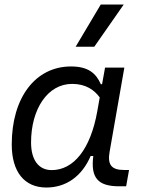

<svg xmlns="http://www.w3.org/2000/svg" viewBox="-20 -815 626 845"><path d="M429.2 -444.3H423.8C402.8 -492.2 368.7 -522.5 292.5 -522.5C135.7 -522.5 31.7 -385.3 31.7 -179.2C31.7 -59.1 86.9 10.3 184.1 10.3C271.5 10.3 340.8 -39.6 378.9 -128.4H390.6C378.4 -32.7 410.6 4.9 504.4 4.9H535.2L547.9 -66.9H525.9C469.2 -66.9 452.6 -91.3 462.4 -147L527.3 -517.6H442.4ZM297.4 -445.8C359.4 -445.8 396 -417.5 418.9 -386.2L408.2 -325.7C378.4 -157.7 303.7 -66.4 207.5 -66.4C150.4 -66.4 116.7 -110.4 116.7 -188C116.7 -335 189.5 -445.8 297.4 -445.8ZM313 -609.4H395L524.4 -794.9H423.3Z"/></svg>

Font: Cascadia Mono SemiLight
Style: Italic
Weight: 350
Italic angle: -10°
Monospace: yes
Designer: Aaron Bell
Foundry: Saja Typeworks
Version: Version 2404.023